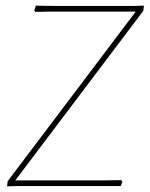

<svg xmlns="http://www.w3.org/2000/svg" viewBox="-20 -658 529 679"><path d="M487 -620 34 -20H344L409 -21L413 -16L407 0H39L5 1L7 -17L460 -617H160L105 -616L101 -621L107 -638L168 -637H454L489 -638Z"/></svg>

Font: Luna Sans Thin
Style: Italic
Weight: 250
Italic angle: -7°
Designer: Juan Pablo del Peral
Foundry: Huerta Tipografica
Version: Version 2.001; ttfautohint (v1.5)